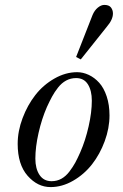

<svg xmlns="http://www.w3.org/2000/svg" viewBox="-20 -750 502 782"><path d="M124 -104Q124 -63 141 -37.5Q158 -12 190 -12Q212 -12 230 -22Q248 -32 262.5 -51Q277 -70 286.5 -87.5Q296 -105 307 -130Q328 -178 341 -235.5Q354 -293 354 -340Q354 -381 338 -406.5Q322 -432 290 -432Q268 -432 249.5 -422Q231 -412 216.5 -393.5Q202 -375 192 -356.5Q182 -338 171 -314Q150 -266 137 -208.5Q124 -151 124 -104ZM52 -164Q52 -216 72 -269Q92 -322 124 -363Q156 -404 201.5 -430Q247 -456 294 -456Q318 -456 341.5 -445Q365 -434 384 -413Q403 -392 414.5 -357.5Q426 -323 426 -280Q426 -228 406.5 -175Q387 -122 355 -81Q323 -40 278 -14Q233 12 186 12Q133 12 92.5 -34Q52 -80 52 -164ZM290 -518 357 -689Q365 -708 378.5 -719Q392 -730 405 -730Q424 -730 432 -719.5Q440 -709 440 -695Q440 -670 415 -641L309 -508Z"/></svg>

Font: Old Standard TT
Style: Italic
Weight: 400
Italic angle: -15.2°
Designer: Alexey Kryukov <alexios@thessalonica.org.ru>
Version: Version 2.2